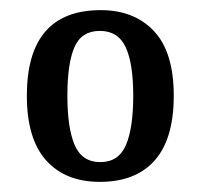

<svg xmlns="http://www.w3.org/2000/svg" viewBox="-20 -739 395 379"><path d="M177 -380Q109 -380 71 -422.5Q33 -465 33 -550Q33 -719 179 -719Q245 -719 284 -677.5Q323 -636 323 -550Q323 -465 285.5 -422.5Q248 -380 177 -380ZM178 -419Q214 -419 228.5 -452.5Q243 -486 243 -550Q243 -614 228 -646Q213 -678 177 -678Q141 -678 127 -646Q113 -614 113 -550Q113 -486 127.5 -452.5Q142 -419 178 -419Z"/></svg>

Font: Noto Serif Lao Condensed Medium
Style: Regular
Weight: 500
Width: 3
Designer: Monotype Design Team
Foundry: Monotype Imaging Inc.
Version: Version 2.003; ttfautohint (v1.8.4.7-5d5b)